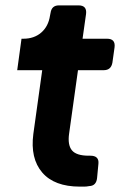

<svg xmlns="http://www.w3.org/2000/svg" viewBox="-20 -688 456 714"><path d="M277 6Q182 6 137 -46.5Q92 -99 104 -190L137 -427H44L60 -544H67Q107 -544 133.5 -567Q160 -590 166 -630L168 -640Q172 -668 199 -668H272Q304 -668 300 -636L287 -544H378Q410 -544 406 -512L398 -455Q393 -427 366 -427H270L237 -191Q231 -149 247.5 -129Q264 -109 310 -109H316Q349 -109 346 -79L341 -26Q338 3 312 4Q302 6 293 6Q284 6 277 6Z"/></svg>

Font: Pitagon Sans Text Bold
Style: Italic
Weight: 700
Italic angle: -8°
Designer: Travis Tran
Foundry: Pitagon
Version: Version 1.001; ttfautohint (v1.8.4.7-5d5b);gftools[0.9.26]